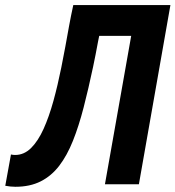

<svg xmlns="http://www.w3.org/2000/svg" viewBox="-57 -713 679 743"><path d="M2.4 9.8Q-6.8 9.8 -16.6 8.8Q-26.4 7.8 -36.6 5.9L-14.6 -115.2Q-6.8 -113.3 1.5 -113.3Q36.1 -113.3 63.2 -140.1Q90.3 -167 111.6 -214.1Q132.8 -261.2 149.7 -322.3Q166.5 -383.3 180.2 -451.7Q188.5 -492.2 195.8 -532.5Q203.1 -572.8 210.4 -613Q217.8 -653.3 226.6 -693.4H602.5L480.5 0H349.1L450.7 -574.2H283.2L332.5 -601.6Q327.1 -577.1 322.5 -552.5Q317.9 -527.8 313.2 -503.4Q308.6 -479 303.2 -454.1Q285.2 -369.1 266.6 -297.1Q248 -225.1 225.3 -168.2Q202.6 -111.3 172.4 -71.8Q142.1 -32.2 100.6 -11.2Q59.1 9.8 2.4 9.8Z"/></svg>

Font: Cascadia Mono NF
Style: Italic
Weight: 400
Italic angle: -10°
Monospace: yes
Designer: Aaron Bell
Foundry: Saja Typeworks
Version: Version 2404.023